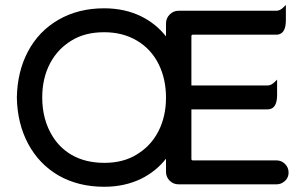

<svg xmlns="http://www.w3.org/2000/svg" viewBox="-20 -731 1219 768"><path d="M613.8 -206.1Q644 -265.1 644 -340.3Q644 -415.5 614.3 -475.1Q584 -535.2 527.6 -568.6Q471.2 -602.1 396.5 -602.1Q318.8 -602.1 264.6 -567.9Q239.7 -552.2 221.2 -533.7Q196.3 -508.8 179.2 -475.6Q148.9 -416.5 148.9 -341.3Q148.9 -251 191.4 -184.1Q219.7 -139.2 265.1 -112.3Q320.8 -79.6 397.5 -79.6Q474.1 -79.6 528.3 -113.8Q553.2 -129.4 571.8 -147.9Q596.7 -172.9 613.8 -206.1ZM1134.3 -41Q1134.3 -17.6 1115.2 -3.4Q1102.5 6.3 1085.9 6.3H694.3Q673.3 6.3 658.7 -8.3Q644 -22.9 644 -43.9V-96.2Q603.5 -44.9 544.9 -16.1Q479 16.1 396.5 16.1Q292.5 16.1 212.9 -29.8Q135.7 -75.2 92.5 -156Q49.3 -236.8 47.4 -340.8Q49.3 -444.8 91.8 -524.9Q134.8 -606.4 214.1 -652.1Q293.5 -697.8 396.5 -697.8Q479 -697.8 544.9 -665.5Q603.5 -636.7 644 -585.4V-636.7Q644 -658.2 658.9 -673.1Q673.8 -688 694.3 -688H1085.9Q1100.1 -688 1114.3 -702.1L1123.5 -711.4V-650.4Q1123.5 -604 1099.1 -594.7Q1092.8 -592.3 1085.9 -592.3H752Q748.5 -592.3 747.1 -590.8Q745.6 -589.4 745.6 -585.9V-389.2H1050.8Q1064.9 -389.2 1079.1 -403.3L1088.4 -412.6V-351.6Q1088.4 -305.2 1064 -295.9Q1057.6 -293.5 1050.8 -293.5H745.6V-95.7Q745.6 -92.3 747.1 -90.8Q748.5 -89.4 752 -89.4H1085.9Q1106 -89.4 1120.1 -75.2Q1134.3 -61 1134.3 -41Z"/></svg>

Font: YuPearl-Medium
Style: Medium
Weight: 500
Designer: Max Yao
Foundry: Max-Everyday
Version: Version 1.011; ttfautohint (v1.8.3)